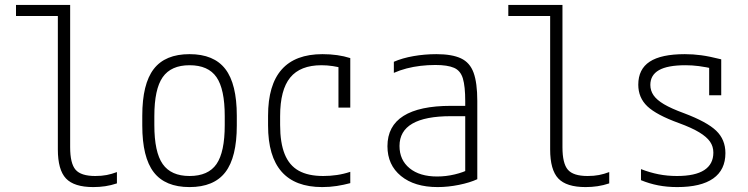

<svg xmlns="http://www.w3.org/2000/svg" viewBox="-20 -750 3040 780"><path d="M359 10Q281 10 248 -25Q215 -60 215 -143V-685H45V-730H265V-152Q265 -86 287 -60.5Q309 -35 367 -35Q393 -35 413.5 -39Q434 -43 455 -51V-5Q431 3 407.5 6.5Q384 10 359 10Z M750 10Q651 10 604.5 -50.5Q558 -111 558 -240V-280Q558 -409 604.5 -469.5Q651 -530 750 -530Q849 -530 895.5 -469.5Q942 -409 942 -280V-240Q942 -111 895.5 -50.5Q849 10 750 10ZM750 -35Q826 -35 859.5 -83.5Q893 -132 893 -242V-278Q893 -388 859.5 -436.5Q826 -485 750 -485Q675 -485 641 -436.5Q607 -388 607 -278V-242Q607 -132 641 -83.5Q675 -35 750 -35Z M1289 10Q1069 10 1069 -240V-280Q1069 -530 1290 -530Q1353 -530 1403 -514V-313H1355V-505L1376 -472Q1355 -478 1332 -481.5Q1309 -485 1286 -485Q1200 -485 1159 -435Q1118 -385 1118 -278V-242Q1118 -170 1136.5 -124Q1155 -78 1193.5 -56.5Q1232 -35 1293 -35Q1321 -35 1348.5 -39Q1376 -43 1403 -52V-6Q1377 1 1348.5 5.5Q1320 10 1289 10Z M1758 10Q1664 10 1609 -35Q1554 -80 1554 -156Q1554 -238 1619 -279Q1684 -320 1812 -320H1894V-278H1812Q1603 -278 1603 -157Q1603 -100 1644 -66.5Q1685 -33 1756 -33Q1792 -33 1827.5 -41.5Q1863 -50 1887 -63L1870 -31V-339Q1870 -399 1860.5 -431Q1851 -463 1824.5 -474.5Q1798 -486 1749 -486Q1718 -486 1688.5 -482.5Q1659 -479 1632 -472Q1605 -465 1580 -454V-499Q1614 -514 1659.5 -522Q1705 -530 1753 -530Q1816 -530 1852.5 -513Q1889 -496 1904 -454.5Q1919 -413 1919 -340V-22Q1889 -8 1844.5 1Q1800 10 1758 10Z M2359 10Q2281 10 2248 -25Q2215 -60 2215 -143V-685H2045V-730H2265V-152Q2265 -86 2287 -60.5Q2309 -35 2367 -35Q2393 -35 2413.5 -39Q2434 -43 2455 -51V-5Q2431 3 2407.5 6.5Q2384 10 2359 10Z M2731 10Q2690 10 2654 3Q2618 -4 2584 -18V-63Q2620 -49 2655.5 -42Q2691 -35 2730 -35Q2804 -35 2841 -59Q2878 -83 2878 -130Q2878 -155 2864.5 -174.5Q2851 -194 2820.5 -212.5Q2790 -231 2738 -250Q2647 -283 2610 -318Q2573 -353 2573 -406Q2573 -469 2619.5 -499.5Q2666 -530 2762 -530Q2796 -530 2829 -525.5Q2862 -521 2910 -509V-363H2861V-503L2887 -469Q2846 -478 2819 -481.5Q2792 -485 2765 -485Q2692 -485 2657 -465Q2622 -445 2622 -405Q2622 -382 2635 -363Q2648 -344 2677.5 -326.5Q2707 -309 2759 -290Q2852 -255 2889.5 -219Q2927 -183 2927 -128Q2927 -60 2877.5 -25Q2828 10 2731 10Z"/></svg>

Font: M PLUS 1 Code Light
Style: Regular
Weight: 300
Designer: Coji Morishita
Foundry: UNDERFOREST DESIGN
Version: Version 1.002